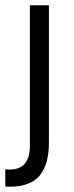

<svg xmlns="http://www.w3.org/2000/svg" viewBox="-22 -460 280 726"><path d="M-2 245V180Q4 181 16 181Q92 181 91 88V-440H163V78Q163 162 128 204Q93 246 14 246Q3 246 -2 245Z"/></svg>

Font: Tilda Sans
Style: Regular
Weight: 400
Designer: ParaType Ltd
Foundry: ParaType Ltd
Version: Version 1.002W